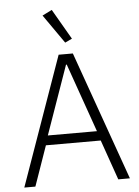

<svg xmlns="http://www.w3.org/2000/svg" viewBox="-62 -989 748 1036"><g transform="rotate(-5 312.5 -471.0)"><path d="M536 0 460 -217H163L87 0H27L274 -698H351L599 0ZM313 -641H309L178 -269H444ZM206 -916 258 -942 353 -778 315 -760Z"/></g></svg>

Font: IBM Plex Sans Devanagari Light
Style: Regular
Weight: 300
Designer: Mike Abbink, Paul van der Laan, Pieter van Rosmalen, Erin McLaughlin
Foundry: Bold Monday
Version: Version 1.1